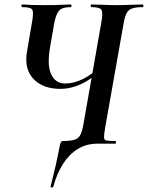

<svg xmlns="http://www.w3.org/2000/svg" viewBox="-20 -645 664 862"><path d="M219 194Q218 198 212 196.5Q206 195 207 193Q222 133 230 98Q238 63 242 42Q246 21 249 6Q252 -5 255 -8.5Q258 -12 264 -12Q298 -12 315.5 -18Q333 -24 341 -40Q349 -56 354 -84L435 -545Q443 -588 435.5 -600.5Q428 -613 391 -613Q387 -613 387 -619Q387 -625 391 -625Q414 -625 443 -623.5Q472 -622 505 -622Q539 -622 568 -623.5Q597 -625 620 -625Q624 -625 624 -619Q624 -613 620 -613Q590 -613 573 -607Q556 -601 548 -585Q540 -569 535 -540L453 -77Q447 -43 447 -29.5Q447 -16 458.5 -14Q470 -12 497 -12Q501 -12 501 -6Q501 0 497 0H418Q368 0 329 24Q290 48 262.5 91.5Q235 135 219 194ZM251 -246Q172 -246 130 -291Q88 -336 101 -412L124 -547Q132 -591 124.5 -602Q117 -613 80 -613Q76 -613 76 -619Q76 -625 80 -625Q92 -625 100.5 -624Q109 -623 126.5 -622.5Q144 -622 182 -622Q231 -622 256 -623.5Q281 -625 297 -625Q301 -625 301 -619Q301 -613 297 -613Q259 -613 245 -597Q231 -581 223 -538L206 -440Q190 -354 209.5 -312Q229 -270 273 -270Q311 -270 353 -290.5Q395 -311 447 -361L454 -350Q396 -292 347.5 -269Q299 -246 251 -246Z"/></svg>

Font: Cormorant Garamond Light
Style: Italic
Weight: 300
Italic angle: -10°
Designer: Christian Thalmann (Catharsis Fonts)
Foundry: Catharsis Fonts
Version: Version 4.001